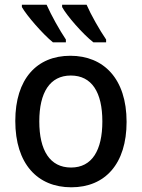

<svg xmlns="http://www.w3.org/2000/svg" viewBox="-20 -786 603 816"><path d="M377 -606H431V-618C403 -659 366 -724 348 -766H244V-756C264 -719 332 -641 377 -606ZM205 -606H260V-618C232 -660 199 -719 178 -766H73V-756C94 -719 162 -641 205 -606ZM283 10C427 10 518 -90 518 -268C518 -452 420 -549 279 -549C136 -549 45 -450 45 -272C45 -90 139 10 283 10ZM282 -74C192 -74 147 -147 147 -270C147 -393 192 -465 281 -465C370 -465 415 -394 415 -270C415 -147 371 -74 282 -74Z"/></svg>

Font: Noto Sans Mono SemiCondensed Medium
Style: Regular
Weight: 500
Width: 4
Designer: Monotype Design Team
Foundry: Monotype Imaging Inc.
Version: Version 2.014